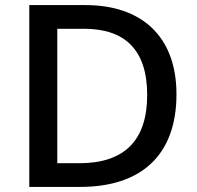

<svg xmlns="http://www.w3.org/2000/svg" viewBox="-20 -734 773 754"><path d="M673 -364C673 -593 534 -714 316 -714H95V0H295C533 0 673 -123 673 -364ZM558 -361C558 -183 469 -93 291 -93H205V-621H310C469 -621 558 -540 558 -361Z"/></svg>

Font: Noto Sans Lisu Medium
Style: Regular
Weight: 500
Designer: Monotype Design Team. David Williams.
Foundry: Monotype Imaging Inc.
Version: Version 2.102